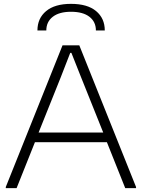

<svg xmlns="http://www.w3.org/2000/svg" viewBox="-20 -975 735 995"><path d="M10 -6 304 -740H391L685 -6V0H629L534 -238H161L66 0H10ZM515 -288 400 -575 350 -701H344L295 -575L180 -288ZM477 -817Q477 -862 443.5 -888Q410 -914 348 -914Q287 -914 253.5 -888Q220 -862 220 -817H174Q174 -880 219 -917.5Q264 -955 348 -955Q433 -955 478 -917.5Q523 -880 523 -817Z"/></svg>

Font: Encode Sans Wide
Style: ExtraLight
Weight: 200
Designer: Pablo Impallari, Andres Torresi
Foundry: Pablo Impallari, Andres Torresi
Version: Version 1.000; ttfautohint (v1.00) -l 8 -r 50 -G 200 -x 14 -